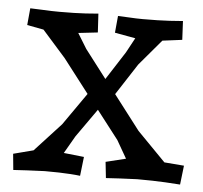

<svg xmlns="http://www.w3.org/2000/svg" viewBox="-43 -543 628 593"><g transform="rotate(5 271.5 -247.0)"><path d="M536.1 4.9Q526.4 3.9 489.7 2Q453.1 0 402.8 0Q378.9 1 348.4 2.4Q317.9 3.9 306.2 4.9L300.8 -44.9L362.8 -60.1L331.1 -115.2L263.2 -203.1L201.2 -115.2L169.9 -61L232.9 -54.2L226.1 4.9Q220.2 3.9 193.1 2Q166 0 116.2 0Q92.3 1 61.5 2.4Q30.8 3.9 19 4.9L14.2 -44.9L76.2 -61L157.2 -148.9L227.1 -249L147 -353L74.2 -435.1L22.9 -444.8L27.8 -497.1Q39.1 -497.1 67.1 -495.6Q95.2 -494.1 118.2 -494.1Q168 -494.1 199.5 -496.1Q231 -498 238.8 -499L242.2 -440.9L182.1 -434.1L210.9 -387.2L277.8 -299.8L334 -387.2L358.9 -433.1L294.9 -444.8L299.8 -497.1Q308.6 -497.1 332.8 -495.6Q356.9 -494.1 377 -494.1Q426.8 -494.1 460 -496.1Q493.2 -498 501 -499L503.9 -440.9L442.9 -433.1L375 -353L312 -255.9L394 -148.9L481.9 -59.1L543 -54.2Z"/></g></svg>

Font: Sura
Style: Regular
Weight: 400
Designer: Carolina Giovagnoli
Foundry: Huerta Tipografica
Version: Version 1.003;PS 001.002;hotconv 1.0.70;makeotf.lib2.5.58329